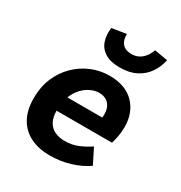

<svg xmlns="http://www.w3.org/2000/svg" viewBox="-176 -870 952 1008"><g transform="rotate(30 300.0 -365.5)"><path d="M267.1 12Q203.4 12 153.6 -11.6Q103.9 -35.3 75.2 -84.1Q46.4 -132.9 46.4 -208.1Q46.4 -275.5 69.6 -330.4Q92.8 -385.3 133.2 -425Q173.5 -464.8 225.3 -486.5Q277.1 -508.1 334.2 -508.1Q430.4 -508.1 483.1 -454Q535.8 -399.9 535.8 -313.2Q535.8 -282.4 529.9 -252.4Q523.9 -222.5 519.2 -209.6H148.7L163.7 -298.4H443.6L404.4 -277.7Q406.7 -286.5 408.6 -296.6Q410.4 -306.6 410.4 -316.2Q410.4 -358.7 388.7 -380.9Q366.9 -403.1 330.2 -403.1Q306.8 -403.1 280.8 -391.1Q254.8 -379.2 232.8 -355.8Q210.8 -332.3 196.9 -296.9Q183 -261.5 183 -213.5Q183 -168.9 198.5 -142.4Q214 -116 240.5 -104.5Q267 -93 298.7 -93Q341.7 -93 377.5 -107.8Q413.4 -122.5 447.4 -145.2L493 -54.2Q449.5 -23.8 391.7 -5.9Q334 12 267.1 12ZM356.1 -571.6Q299.7 -571.6 266.3 -592.7Q232.9 -613.7 221 -649.4Q209.1 -685 215 -729.2L302 -743.1Q300.8 -721.5 307.8 -703.3Q314.7 -685.1 331 -674.3Q347.4 -663.6 373.6 -663.6Q399.9 -663.6 419.4 -674.3Q438.8 -685.1 452 -703.3Q465.3 -721.5 472.8 -743.1L553.2 -729.2Q544.2 -685 519.8 -649.4Q495.4 -613.7 454.6 -592.7Q413.7 -571.6 356.1 -571.6Z"/></g></svg>

Font: SourceCodeVF
Style: Italic
Weight: 200
Italic angle: -11°
Monospace: yes
Designer: Paul D. Hunt, Teo Tuominen
Foundry: Adobe
Version: Version 1.026;hotconv 1.1.0;makeotfexe 2.6.0